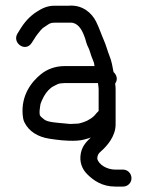

<svg xmlns="http://www.w3.org/2000/svg" viewBox="-20 -505 530 690"><path d="M319.8 -267.5H212C176.7 -267.5 148.1 -255.1 127.7 -238.8C91.1 -209.5 55.7 -160.7 61.5 -92.4C62.2 -84.3 63.4 -74.5 67.7 -65.6C84 -32.3 116.8 -12.8 157.1 -6.6C186.4 -2.2 218.9 2.4 255.4 0.5C274.6 -0.5 287.2 -4.7 298.7 -8.1C302 -9 303.4 -9.7 306.6 -10.9C293.7 1.6 276.4 16.9 270.7 44.5C263.8 77.9 276.2 103.9 293.2 120.8C315.8 143.5 347 165.5 394 165.5H422C438.7 165.5 452.5 152.7 452.5 135.5C452.5 119 439.6 104.5 422 104.5H394C363.9 104.5 334.9 86.4 329.5 65.7C330 51.4 333.8 46.8 343.3 38.4C364.6 19.5 395.5 -15 395.5 -58V-184C395.5 -190.8 395.1 -196.3 393.8 -204.4C405.8 -221.8 397.4 -237.2 388 -246.2C384.4 -264.6 381.8 -284.5 372.5 -306.8C366.5 -321.2 361.7 -341.4 353.4 -360.1C344.4 -380.4 336.6 -404.7 325.2 -427.6C309.7 -458.5 276.4 -488.4 227.4 -484.5H176C147.5 -484.5 128.1 -472.8 113.4 -463.6C86 -446.5 67.1 -424.4 50.3 -396.5L42.2 -383.4C23.5 -350.6 70.9 -316.4 93.5 -350.2L102.6 -364.3C112.7 -380.8 114.7 -381.7 126.4 -396.7L134 -404.3L144.9 -411.6C157.2 -419.8 160.8 -423.5 176 -423.5H230C233.7 -423.5 235.8 -424.2 242.1 -422.8C264.3 -417.3 276.5 -394.8 286.1 -366.3L290.1 -352.3C292.1 -345.1 294.8 -339.5 297.8 -333.4C301.8 -325.5 303.3 -318.1 308.1 -304C312.2 -292.4 318.5 -279.9 318.5 -275C318.5 -272.4 319.3 -269.9 319.8 -267.5ZM231.6 -59.5 212.2 -61.4C182.6 -64.1 150.7 -65.9 139 -75.6C129.1 -83.9 122.5 -87.4 122.5 -96C122.5 -99.9 121.7 -102.7 122.4 -108.4L124.4 -124.3C125.4 -132.3 127.9 -138.9 131.2 -145.4L138 -159.1C147 -174.7 158.7 -188.4 173.6 -195.8L187.6 -202.8C191.4 -204.7 203.3 -206.5 212 -206.5H324C327 -206.5 329 -206.5 332 -206.4C333.2 -198.9 334.5 -190.4 334.5 -184V-106.2L327.2 -98.8C326.8 -98.5 326.2 -97.8 325.8 -97.3C316.4 -84 299.1 -72.4 280.3 -66L266.3 -61.9C263.7 -61.2 260 -60.5 254 -60.5C246.1 -60.5 239.3 -59.5 231.6 -59.5Z"/></svg>

Font: CiSf OpenHand
Style: Bd
Weight: 400
Foundry: Cannot Into Space Fonts
Version: Version 0.7892